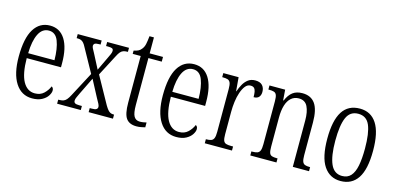

<svg xmlns="http://www.w3.org/2000/svg" viewBox="-63 -1033 2924 1418"><g transform="rotate(15 1398.5 -324.0)"><path d="M219 10Q137 10 91 -61.5Q45 -133 45 -263Q45 -404 88.5 -474Q132 -544 211 -544Q286 -544 326.5 -480Q367 -416 367 -298V-267H105Q106 -147 138.5 -89Q171 -31 229 -31Q271 -31 297.5 -56Q324 -81 337 -113Q343 -110 347.5 -103.5Q352 -97 352 -85Q352 -67 337.5 -44.5Q323 -22 293.5 -6Q264 10 219 10ZM307 -305Q306 -395 284.5 -450.5Q263 -506 212 -506Q161 -506 134.5 -452.5Q108 -399 106 -305Z M409 0V-31H415Q435 -31 448 -35.5Q461 -40 472 -52.5Q483 -65 496 -90L595 -277L497 -454Q487 -474 477.5 -485Q468 -496 457 -500.5Q446 -505 430 -505H423V-536H606V-505H596Q569 -505 561 -498.5Q553 -492 553 -482Q553 -474 559 -461.5Q565 -449 576 -430L633 -320L682 -423Q692 -443 698 -457.5Q704 -472 704 -482Q704 -496 694.5 -500.5Q685 -505 663 -505H648V-536H815V-505H811Q794 -505 781.5 -501Q769 -497 758.5 -485.5Q748 -474 735 -448L652 -289L767 -82Q779 -62 788.5 -51Q798 -40 808 -35.5Q818 -31 830 -31H836V0H650V-31H665Q691 -31 700.5 -37.5Q710 -44 710 -56Q710 -65 703 -79Q696 -93 680 -121L614 -246L550 -115Q541 -95 534.5 -81.5Q528 -68 528 -55Q528 -43 537 -37Q546 -31 571 -31H590V0Z M1017 10Q963 10 938.5 -23.5Q914 -57 914 -143V-500H853V-525Q874 -529 888.5 -536.5Q903 -544 912 -557Q925 -573 930 -596Q935 -619 939 -658H973V-536H1075V-500H973V-142Q973 -79 987.5 -54.5Q1002 -30 1032 -30Q1047 -30 1058.5 -32Q1070 -34 1083 -37V0Q1071 3 1053.5 6.5Q1036 10 1017 10Z M1321 10Q1239 10 1193 -61.5Q1147 -133 1147 -263Q1147 -404 1190.5 -474Q1234 -544 1313 -544Q1388 -544 1428.5 -480Q1469 -416 1469 -298V-267H1207Q1208 -147 1240.5 -89Q1273 -31 1331 -31Q1373 -31 1399.5 -56Q1426 -81 1439 -113Q1445 -110 1449.5 -103.5Q1454 -97 1454 -85Q1454 -67 1439.5 -44.5Q1425 -22 1395.5 -6Q1366 10 1321 10ZM1409 -305Q1408 -395 1386.5 -450.5Q1365 -506 1314 -506Q1263 -506 1236.5 -452.5Q1210 -399 1208 -305Z M1538 0V-31H1540Q1564 -31 1578 -36Q1592 -41 1598.5 -56.5Q1605 -72 1605 -105V-433Q1605 -466 1598.5 -481Q1592 -496 1578 -500.5Q1564 -505 1539 -505H1536V-536H1653L1662 -431H1664Q1674 -460 1688.5 -486Q1703 -512 1725 -528.5Q1747 -545 1779 -545Q1816 -545 1833.5 -526Q1851 -507 1851 -476Q1851 -452 1838.5 -437Q1826 -422 1798 -422Q1798 -446 1795 -463Q1792 -480 1783 -489.5Q1774 -499 1755 -499Q1732 -499 1715.5 -478.5Q1699 -458 1687.5 -424.5Q1676 -391 1671 -352Q1666 -313 1666 -275V-103Q1666 -70 1672 -55Q1678 -40 1692.5 -35.5Q1707 -31 1730 -31H1746V0Z M1886 0V-31H1893Q1917 -31 1931 -36Q1945 -41 1951.5 -56.5Q1958 -72 1958 -105V-433Q1958 -466 1952 -481Q1946 -496 1932 -500.5Q1918 -505 1894 -505H1889V-536H2009L2015 -456H2019Q2038 -501 2066.5 -522.5Q2095 -544 2140 -544Q2205 -544 2237.5 -498.5Q2270 -453 2270 -355V-105Q2270 -72 2276 -56.5Q2282 -41 2295.5 -36Q2309 -31 2331 -31H2335V0H2211V-355Q2211 -421 2191.5 -460.5Q2172 -500 2124 -500Q2090 -500 2066 -479Q2042 -458 2030 -419Q2018 -380 2018 -326V-103Q2018 -70 2023.5 -55Q2029 -40 2043 -35.5Q2057 -31 2080 -31H2086V0Z M2577 10Q2495 10 2449 -58Q2403 -126 2403 -268Q2403 -407 2447 -475.5Q2491 -544 2580 -544Q2664 -544 2708.5 -475.5Q2753 -407 2753 -268Q2753 -125 2708 -57.5Q2663 10 2577 10ZM2579 -29Q2621 -29 2645.5 -56.5Q2670 -84 2680.5 -137Q2691 -190 2691 -268Q2691 -386 2666 -445Q2641 -504 2578 -504Q2515 -504 2489.5 -445Q2464 -386 2464 -268Q2464 -151 2491 -90Q2518 -29 2579 -29Z"/></g></svg>

Font: Noto Serif Khmer ExtraCondensed Light
Style: Regular
Weight: 300
Width: 2
Designer: Danh Hong and the Monotype Design Team
Foundry: Monotype Imaging Inc.
Version: Version 2.004